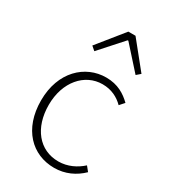

<svg xmlns="http://www.w3.org/2000/svg" viewBox="-185 -826 817 927"><g transform="rotate(30 224.0 -362.5)"><path d="M269 12C330 12 382 -13 422 -52L401 -78C368 -48 323 -25 271 -25C165 -25 95 -111 95 -239C95 -367 172 -455 271 -455C321 -455 359 -435 388 -406L411 -432C378 -464 336 -492 270 -492C154 -492 52 -399 52 -239C52 -80 146 12 269 12ZM156 -573 269 -699H273L386 -573L408 -592L291 -737H251L134 -592Z"/></g></svg>

Font: Source Sans Pro Light
Style: Regular
Weight: 300
Designer: Paul D. Hunt
Foundry: Adobe Systems Incorporated
Version: Version 3.006;hotconv 1.0.111;makeotfexe 2.5.65597